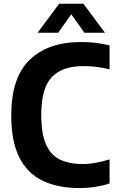

<svg xmlns="http://www.w3.org/2000/svg" viewBox="-20 -968 608 998"><path d="M393.5 9.5Q281.5 9.5 202 -28.5Q122.5 -66.5 80.5 -149.8Q38.5 -233 38.5 -368.5Q38.5 -564.5 134 -657Q229.5 -749.5 402 -749.5Q480 -749.5 549.5 -732V-607.5Q482.5 -624.5 413.5 -624.5Q304.5 -624.5 249.5 -567.5Q194.5 -510.5 194.5 -370.5Q194.5 -274 218.8 -218.2Q243 -162.5 291 -139Q339 -115.5 410 -115.5Q443.5 -115.5 478 -121.8Q512.5 -128 549.5 -139.5V-14.5Q517.5 -3.5 476.5 3Q435.5 9.5 393.5 9.5ZM175.5 -798 287.5 -948.5H413.5L525.5 -798H418.5L350.5 -894L282.5 -798Z"/></svg>

Font: Encode Sans Semi Condensed
Style: Bold
Weight: 700
Width: 4
Designer: Multiple Designers
Foundry: Impallari Type
Version: Version 3.000; ttfautohint (v1.8.3) -l 8 -r 50 -G 200 -x 14 